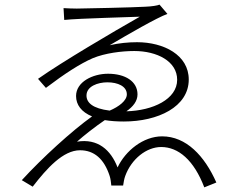

<svg xmlns="http://www.w3.org/2000/svg" viewBox="-20 -776 1040 828"><path d="M353 -364C353 -404 402 -421 443 -421C488 -421 527 -404 527 -369C527 -342 493 -316 453 -299C380 -308 353 -333 353 -364ZM668 -756C659 -752 634 -748 606 -747C559 -744 334 -739 311 -739C292 -739 271 -740 254 -741L257 -690C324 -697 545 -702 583 -704C465 -637 249 -510 144 -436L178 -397C260 -459 325 -501 380 -525C433 -547 505 -556 559 -556C657 -556 744 -512 744 -432C744 -348 639 -299 525 -296C554 -316 573 -340 573 -369C573 -425 520 -458 446 -458C380 -458 308 -423 308 -362C308 -324 331 -293 377 -274C289 -211 163 -96 74 1L121 29C182 -50 252 -128 325 -128C386 -128 429 -91 453 -17C457 -5 459 13 460 24H511C513 13 515 -4 520 -17C547 -91 612 -142 675 -142C749 -142 816 -86 861 32L913 11C862 -104 783 -188 679 -188C598 -188 521 -126 487 -54C458 -129 402 -180 312 -165C341 -191 392 -231 432 -258C456 -254 483 -252 514 -252C661 -252 794 -315 794 -433C794 -539 686 -594 571 -594C533 -594 493 -590 453 -581C531 -627 657 -700 702 -716Z"/></svg>

Font: Noto Sans CJK Light
Style: Regular
Weight: 300
Designer: Ryoko NISHIZUKA (kana & ideographs); Paul D. Hunt (Latin, Greek & Cyrillic); Wenlong ZHANG (bopomofo); Sandoll Communica
Foundry: Adobe Systems Incorporated
Version: Version 1.000;PS 1;hotconv 1.0.78;makeotf.lib2.5.61930